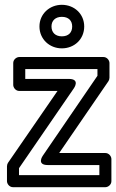

<svg xmlns="http://www.w3.org/2000/svg" viewBox="-20 -753 483 798"><path d="M59 -25V-54L287 -386C287 -386 315 -425 266 -425H85V-466H385V-438L158 -106C158 -106 130 -67 179 -67H393V-25ZM9 0C9 11 19 25 34 25H418C429 25 443 15 443 0V-92C443 -103 433 -117 418 -117H226L431 -416C433 -419 435 -425 435 -430V-491C435 -502 425 -516 410 -516H60C49 -516 35 -506 35 -491V-400C35 -389 45 -375 60 -375H219L13 -76C11 -73 9 -67 9 -62ZM237 -602C210 -602 194 -618 194 -643C194 -667 210 -683 237 -683C265 -683 280 -667 280 -643C280 -618 265 -602 237 -602ZM237 -552C289 -552 330 -590 330 -643C330 -695 289 -733 237 -733C186 -733 144 -695 144 -643C144 -590 186 -552 237 -552Z"/></svg>

Font: Falling Sky
Style: Ou
Weight: 400
Designer: Paul D. Hunt
Foundry: Adobe Systems Incorporated
Version: Version 1.02